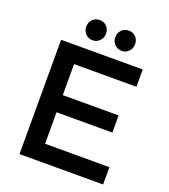

<svg xmlns="http://www.w3.org/2000/svg" viewBox="-157 -994 970 1105"><g transform="rotate(20 328.0 -441.5)"><path d="M323 -821Q323 -795 305.5 -777Q288 -759 263 -759Q237 -759 219.5 -777Q202 -795 202 -821Q202 -848 219.5 -865.5Q237 -883 263 -883Q289 -883 306 -865.5Q323 -848 323 -821ZM501 -821Q501 -795 483.5 -777Q466 -759 441 -759Q415 -759 397.5 -777Q380 -795 380 -821Q380 -848 397.5 -865.5Q415 -883 441 -883Q467 -883 484 -865.5Q501 -848 501 -821ZM92 -700H592V-594H210V-404H552V-299H210V-106H604V0H92Z"/></g></svg>

Font: Montserrat-Arabic
Style: Regular
Weight: 400
Designer: Mohamed Gaber
Foundry: Kief Type Foundry
Version: Version 5.008;PS 005.008;hotconv 1.0.88;makeotf.lib2.5.64775